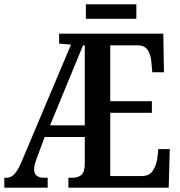

<svg xmlns="http://www.w3.org/2000/svg" viewBox="-21 -870 835 890"><path d="M-1 0V-46H10Q31 -46 47.5 -65Q64 -84 81 -125L308 -663L253 -668V-714H736L739 -535H685L681 -579Q679 -614 664.5 -637Q650 -660 616 -660H490V-401H683V-347H490V-54H637Q671 -54 687 -78Q703 -102 708 -135L713 -179H766L761 0H296V-46H314Q340 -46 356 -59Q372 -72 372 -114V-235H186L150 -138Q144 -122 140.5 -108Q137 -94 137 -85Q137 -46 184 -46H200V0ZM211 -289H372V-660H364ZM377 -783V-850H611V-783Z"/></svg>

Font: Noto Serif ExtraCondensed SemiBold
Style: Regular
Weight: 600
Width: 2
Designer: Monotype Design Team
Foundry: Monotype Imaging Inc.
Version: Version 2.015; ttfautohint (v1.8.4.7-5d5b)